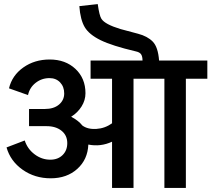

<svg xmlns="http://www.w3.org/2000/svg" viewBox="-20 -918 1034 939"><path d="M677 -622Q677 -642 670 -652.5Q663 -663 643 -667Q528 -694 472 -721.5Q416 -749 394.5 -785Q373 -821 368 -888L458 -898Q466 -841 476 -826Q493 -799 569 -776Q600 -767 655 -753Q701 -741 727 -714.5Q753 -688 758 -622H994V-533H889V1H784V-533H633V1H528V-225Q472 -199 412 -211Q409 -138 358 -92Q307 -46 228 -46Q150 -46 90.5 -88Q31 -130 12 -197L101 -231Q114 -190 149 -163.5Q184 -137 226 -137Q263 -137 286 -159.5Q309 -182 309 -218Q309 -256 281 -278.5Q253 -301 208 -301H122V-385H199Q243 -385 268.5 -406.5Q294 -428 294 -461Q294 -494 274 -515Q254 -536 222 -536Q184 -536 154.5 -513Q125 -490 117 -453L24 -486Q39 -549 94 -588Q149 -627 223 -627Q300 -627 349 -581Q398 -535 398 -462Q398 -428 379 -397.5Q360 -367 328 -347Q363 -329 383 -304Q409 -285 451 -287.5Q493 -290 528 -315V-533H423V-622Z"/></svg>

Font: LT Superior Semi-bold
Style: Regular
Weight: 600
Designer: Daniel Lyons
Foundry: LyonsType
Version: Version 1.0